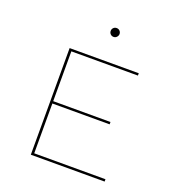

<svg xmlns="http://www.w3.org/2000/svg" viewBox="-114 -687 698 775"><g transform="rotate(20 235.0 -299.5)"><path d="M237 -580Q237 -588 242.5 -593.5Q248 -599 256 -599Q264 -599 269.5 -593.5Q275 -588 275 -580Q275 -573 269.5 -567Q264 -561 256 -561Q248 -561 242.5 -566.5Q237 -572 237 -580ZM422 -10V0H105V-458H402V-448H116V-234H362V-224H116V-10Z"/></g></svg>

Font: Ysabeau SC Hairline
Style: Regular
Weight: 100
Designer: Christian Thalmann (Catharsis Fonts)
Version: Version 0.003